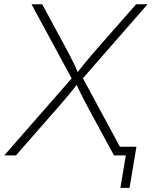

<svg xmlns="http://www.w3.org/2000/svg" viewBox="-37 -748 730 924"><path d="M-16.6 0 322.3 -387.2 316.9 -354 114.7 -727.5H166L275.9 -524.4Q289.1 -500 300 -479Q311 -458 321 -437Q331.1 -416 341.3 -391.6H329.6Q348.1 -416 365.2 -437Q382.3 -458 400.4 -479.2Q418.5 -500.5 439.5 -524.4L618.2 -727.5H673.3L347.2 -354.5L353 -388.2L562.5 0H511.7L390.6 -223.1Q378.4 -246.1 367.9 -266.1Q357.4 -286.1 347.4 -306.6Q337.4 -327.1 327.1 -350.1H340.3Q322.3 -327.1 305.9 -306.6Q289.6 -286.1 272.2 -266.1Q254.9 -246.1 234.9 -223.1L39.6 0ZM542.5 156.2 568.4 0H521L527.8 -42H619.6L586.4 156.2Z"/></svg>

Font: Inter 16pt ExtraLight
Style: Italic
Weight: 250
Italic angle: -9.3988°
Version: Version 4.001;git-66647c0bb